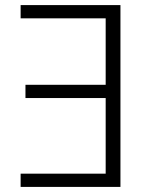

<svg xmlns="http://www.w3.org/2000/svg" viewBox="-20 -734 593 754"><path d="M61 0V-52H395V-349H80V-401H395V-662H61V-714H453V0Z"/></svg>

Font: RS Noto Sans Light
Style: Regular
Weight: 300
Designer: Monotype Design Team
Foundry: Monotype Imaging Inc.
Version: Version 3.10